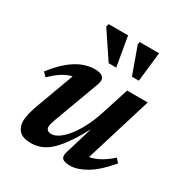

<svg xmlns="http://www.w3.org/2000/svg" viewBox="-162 -802 890 936"><g transform="rotate(30 282.5 -334.0)"><path d="M315 -35 372 -224.5 376.5 -219.5Q342 -152.5 312 -107.5Q282 -62.5 254.5 -36.2Q227 -10 199.5 1Q172 12 142 12Q96.5 12 76.2 -8.8Q56 -29.5 56 -62.5Q56 -80.5 61.5 -104.8Q67 -129 79.5 -162.5L169.5 -407.5L191.5 -375.5Q167.5 -376 143.2 -368.2Q119 -360.5 94.5 -343.8Q70 -327 44 -301.5L23.5 -322.5Q62 -372.5 98 -401.8Q134 -431 167.8 -443.8Q201.5 -456.5 233 -456.5Q268 -456.5 280.5 -442.5Q293 -428.5 282.5 -400L189.5 -148.5Q183 -130.5 180 -119.5Q177 -108.5 177 -100.5Q177 -89 184.5 -82.5Q192 -76 206.5 -76Q224.5 -76 246.2 -90.2Q268 -104.5 290.8 -132.5Q313.5 -160.5 335 -201.5Q356.5 -242.5 373.5 -296.5L421 -444.5H537L412 -38L397 -69.5Q418 -68.5 441.2 -75.5Q464.5 -82.5 489.5 -97.5Q514.5 -112.5 541 -136.5L560.5 -115Q503 -46.5 452.8 -17.2Q402.5 12 363.5 12Q330.5 12 319 1Q307.5 -10 315 -35ZM319 -515H276.5L177 -663.5L181 -680H290.5ZM446.5 -515H407.5L353 -666L355.5 -680H465Z"/></g></svg>

Font: Newsreader 16pt 16pt SemiBold
Style: Italic
Weight: 600
Italic angle: -17°
Version: Version 1.003